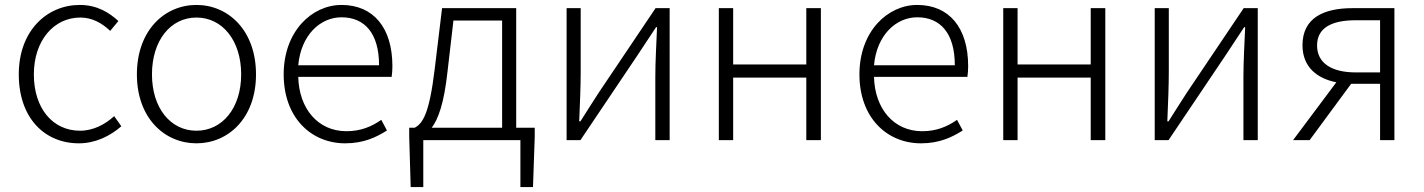

<svg xmlns="http://www.w3.org/2000/svg" viewBox="-20 -567 5763 777"><path d="M299 13C366 13 425 -16 471 -56L442 -97C406 -64 358 -38 304 -38C192 -38 117 -130 117 -266C117 -403 198 -496 305 -496C354 -496 393 -473 426 -442L459 -482C423 -515 374 -547 303 -547C171 -547 56 -444 56 -266C56 -89 161 13 299 13Z M775 13C904 13 1016 -89 1016 -266C1016 -444 904 -547 775 -547C646 -547 534 -444 534 -266C534 -89 646 13 775 13ZM775 -38C670 -38 595 -130 595 -266C595 -403 670 -496 775 -496C880 -496 956 -403 956 -266C956 -130 880 -38 775 -38Z M1377 13C1453 13 1503 -12 1546 -39L1523 -82C1483 -54 1439 -36 1382 -36C1267 -36 1190 -127 1187 -256H1565C1567 -270 1568 -285 1568 -299C1568 -455 1491 -547 1362 -547C1242 -547 1128 -440 1128 -266C1128 -91 1239 13 1377 13ZM1187 -303C1198 -425 1276 -497 1362 -497C1456 -497 1514 -432 1514 -303Z M1693 0H2086V190H2137L2144 -14V-50H2069V-534H1769L1739 -286C1717 -104 1690 -67 1658 -50H1636V-14L1642 190H1693ZM1727 -50C1753 -84 1777 -148 1791 -277L1815 -484H2012V-50Z M2273 0H2329L2559 -342C2581 -375 2613 -424 2635 -457H2639C2636 -387 2632 -315 2632 -256V0H2690V-534H2633L2403 -192C2382 -159 2350 -110 2329 -76H2324C2327 -147 2330 -219 2330 -277V-534H2273Z M2889 0H2947V-253H3243V0H3302V-534H3243V-306H2947V-534H2889Z M3707 13C3783 13 3833 -12 3876 -39L3853 -82C3813 -54 3769 -36 3712 -36C3597 -36 3520 -127 3517 -256H3895C3897 -270 3898 -285 3898 -299C3898 -455 3821 -547 3692 -547C3572 -547 3458 -440 3458 -266C3458 -91 3569 13 3707 13ZM3517 -303C3528 -425 3606 -497 3692 -497C3786 -497 3844 -432 3844 -303Z M4040 0H4098V-253H4394V0H4453V-534H4394V-306H4098V-534H4040Z M4653 0H4709L4939 -342C4961 -375 4993 -424 5015 -457H5019C5016 -387 5012 -315 5012 -256V0H5070V-534H5013L4783 -192C4762 -159 4730 -110 4709 -76H4704C4707 -147 4710 -219 4710 -277V-534H4653Z M5466 -274C5370 -274 5310 -311 5310 -383C5310 -455 5370 -485 5466 -485H5565V-274ZM5213 0H5280L5448 -228H5449H5565V0H5623V-534H5453C5336 -534 5251 -494 5251 -384C5251 -295 5311 -249 5388 -234Z"/></svg>

Font: Noto Sans CJK SC Light
Style: Regular
Weight: 300
Designer: Ryoko NISHIZUKA 西塚涼子 (kana, bopomofo & ideographs); Paul D. Hunt (Latin, Greek & Cyrillic); Sandoll Communications 산돌커뮤니
Foundry: Adobe
Version: Version 2.004;hotconv 1.0.118;makeotfexe 2.5.65603